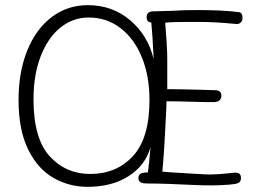

<svg xmlns="http://www.w3.org/2000/svg" viewBox="-20 -735 1000 745"><path d="M894 -65Q915 -65 915 -45Q915 -33 909 -28Q903 -23 891 -21Q872 -18 836.5 -16.5Q801 -15 770 -16L738 -17Q620 -23 553 -23Q533 -23 525 -28Q517 -33 517 -44Q517 -56 525.5 -61Q534 -66 554 -66Q559 -105 564 -164Q544 -93 479 -51.5Q414 -10 320 -10Q248 -10 187 -45Q126 -80 89 -155.5Q52 -231 52 -347Q52 -456 86 -539.5Q120 -623 181 -669Q242 -715 321 -715Q416 -715 485 -656.5Q554 -598 576 -506L575 -529Q572 -596 567 -648Q549 -648 549 -669Q549 -691 576 -691Q593 -691 647 -693Q695 -696 744 -696Q845 -696 906 -688Q921 -687 921 -665Q921 -653 913.5 -647Q906 -641 897 -642Q811 -650 754 -650H710Q649 -650 621 -647Q624 -611 626.5 -572.5Q629 -534 629 -506V-438V-389Q675 -389 749 -387L815 -385Q839 -385 839 -363Q839 -353 832.5 -346.5Q826 -340 814 -339Q796 -338 733 -340Q669 -342 626 -342L625 -306Q618 -154 610 -69Q642 -66 672.5 -64.5Q703 -63 730 -61L767 -59Q779 -58 798 -58Q824 -58 871 -63L891 -65ZM560 -347Q560 -440 530.5 -512.5Q501 -585 447.5 -626Q394 -667 324 -667Q263 -667 214.5 -628Q166 -589 138 -517Q110 -445 110 -350Q110 -197 173 -128.5Q236 -60 330 -60Q432 -60 496 -129.5Q560 -199 560 -347Z"/></svg>

Font: Mali Light
Style: Regular
Weight: 300
Designer: Kitiyaporn Chalermlarp | Katatrad Aksorn Co.,Ltd.
Foundry: Cadson Demak Co.,Ltd.
Version: Version 1.000; ttfautohint (v1.6)